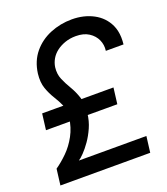

<svg xmlns="http://www.w3.org/2000/svg" viewBox="-132 -805 782 898"><g transform="rotate(-20 259.5 -356.0)"><path d="M14 0 24 -80Q53 -100 82.5 -129Q112 -158 133.5 -197.5Q155 -237 161 -285Q166 -320 154.5 -346Q143 -372 127 -397.5Q111 -423 100 -454Q89 -485 94 -528Q102 -588 136 -629Q170 -670 221 -691Q272 -712 329 -712Q389 -712 436 -687Q483 -662 505 -615Q511 -602 514.5 -586.5Q518 -571 518.5 -554Q519 -537 517 -519H429Q433 -548 421.5 -573.5Q410 -599 384.5 -615.5Q359 -632 320 -632Q291 -632 266.5 -623.5Q242 -615 223.5 -601Q205 -587 194 -568Q183 -549 180 -528Q176 -495 187.5 -468Q199 -441 215.5 -413.5Q232 -386 243 -352.5Q254 -319 248 -274Q244 -237 229.5 -204.5Q215 -172 197 -146.5Q179 -121 162 -103.5Q145 -86 135 -80H471L461 0ZM39 -266 49 -346H404L394 -266Z"/></g></svg>

Font: Inclusive Sans
Style: Italic
Weight: 400
Italic angle: -7°
Designer: Olivia King
Foundry: Olivia King
Version: Version 2.004